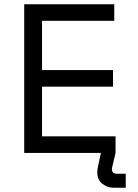

<svg xmlns="http://www.w3.org/2000/svg" viewBox="-20 -720 652 904"><path d="M516 164Q486 164 462 145.5Q438 127 438 90Q438 81 441 66L455 0H94V-700H518V-622H178V-390H512V-312H178V-78H524V0L508 68Q507 72 507 73.5Q507 75 507 76Q507 98 530 98H572V164Z"/></svg>

Font: Space Mono
Style: Regular
Weight: 400
Monospace: yes
Designer: Colophon Foundry + Benjamin Critton
Foundry: Colophon Foundry & Benjamin Critton
Version: Version 1.003; ttfautohint (v1.8.4.7-5d5b)